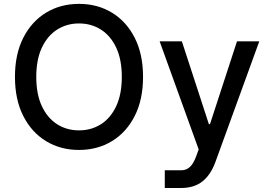

<svg xmlns="http://www.w3.org/2000/svg" viewBox="-20 -757 1375 982"><path d="M711.6 -363.6Q711.6 -247.5 669 -163.7Q626.4 -79.9 552.4 -35Q478.3 9.9 384.2 9.9Q289.8 9.9 215.7 -35Q141.7 -79.9 99.1 -163.7Q56.5 -247.5 56.5 -363.6Q56.5 -480.1 99.1 -563.7Q141.7 -647.4 215.7 -692.3Q289.8 -737.2 384.2 -737.2Q478.3 -737.2 552.4 -692.3Q626.4 -647.4 669 -563.7Q711.6 -480.1 711.6 -363.6ZM603 -363.6Q603 -452.4 574.4 -513.3Q545.8 -574.2 496.3 -605.6Q446.7 -637.1 384.2 -637.1Q321.7 -637.1 272.2 -605.6Q222.7 -574.2 194.1 -513.3Q165.5 -452.4 165.5 -363.6Q165.5 -275.2 194.1 -214.1Q222.7 -153.1 272.2 -121.6Q321.7 -90.2 384.2 -90.2Q446.7 -90.2 496.3 -121.6Q545.8 -153.1 574.4 -214.1Q603 -275.2 603 -363.6ZM906.6 204.5H822.8V114H907.7Q932.2 113.6 950.3 97.8Q968.4 82 983 43.3L996.1 7.1L796.5 -545.5H910.2L1048.3 -122.2H1054L1192.1 -545.5H1306.1L1081.3 72.8Q1057.5 137.4 1015.1 171Q972.7 204.5 906.6 204.5Z"/></svg>

Font: Inter Zeller Medium
Style: Regular
Weight: 500
Designer: Rasmus Andersson; Joe Bland
Foundry: zeller
Version: Version 3.015;git-dec3a8cb1